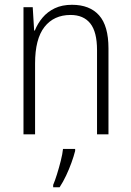

<svg xmlns="http://www.w3.org/2000/svg" viewBox="-20 -561 548 802"><path d="M280.8 -541Q354.5 -541 393.8 -497.1Q433.1 -453.1 433.1 -358.9V0H385.3V-351.6Q385.3 -428.2 356.9 -463.4Q328.6 -498.5 274.9 -498.5Q205.1 -498.5 165.8 -448.5Q126.5 -398.4 126.5 -295.9V0H78.1V-530.8H116.7L122.6 -433.6H125.5Q137.2 -462.9 157.7 -487.3Q178.2 -511.7 208.7 -526.4Q239.3 -541 280.8 -541ZM293.9 61V69.3Q288.1 92.3 278.3 119.1Q268.6 146 256.1 172.4Q243.7 198.7 229 221.2H202.1V211.4Q209.5 194.3 218 167Q226.6 139.6 233.9 110.6Q241.2 81.5 243.2 61Z"/></svg>

Font: Open Sans SemiCondensed Light
Style: Regular
Weight: 300
Width: 4
Designer: Monotype Design Team
Foundry: Monotype Imaging Inc.
Version: Version 3.000